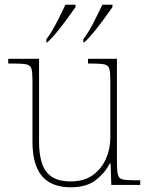

<svg xmlns="http://www.w3.org/2000/svg" viewBox="-20 -786 637 816"><path d="M281 10Q199 10 158.5 -37.5Q118 -85 118 -184V-442Q118 -477 114 -492.5Q110 -508 94 -512Q78 -516 41 -516H15V-536H146V-181Q146 -134 157 -96Q168 -58 197.5 -36.5Q227 -15 281 -15Q337 -15 374 -41.5Q411 -68 430 -110.5Q449 -153 449 -202V-442Q449 -477 445 -492.5Q441 -508 425 -512Q409 -516 372 -516H354V-536H477V-94Q477 -60 481 -44Q485 -28 499.5 -24Q514 -20 544 -20H576V0H453L450 -91H446Q427 -52 387.5 -21Q348 10 281 10ZM334 -619Q356 -648 377.5 -690Q399 -732 415 -766H458V-756Q446 -739 425.5 -710.5Q405 -682 382 -653.5Q359 -625 338 -606H334ZM177 -619Q199 -648 220.5 -690Q242 -732 258 -766H301V-756Q289 -739 268.5 -710.5Q248 -682 225 -653.5Q202 -625 181 -606H177Z"/></svg>

Font: Noto Serif Devanagari Thin
Style: Regular
Weight: 100
Designer: Universal Thirst, Indian Type Foundry and the Monotype Design Team
Foundry: Monotype Imaging Inc.
Version: Version 2.004; ttfautohint (v1.8.4.7-5d5b)